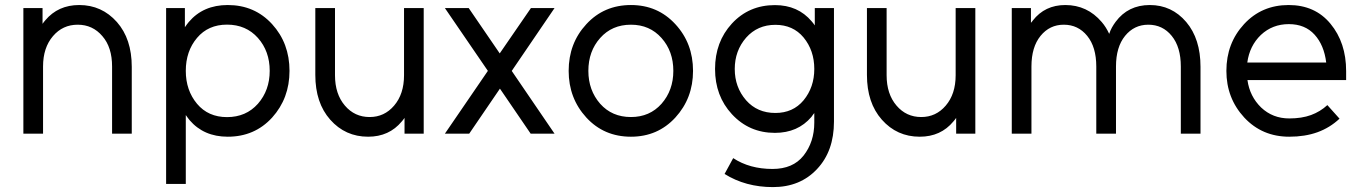

<svg xmlns="http://www.w3.org/2000/svg" viewBox="-20 -532 5411 764"><path d="M504.3 0V-266Q504.3 -377.3 445.2 -444.3Q385 -512 295.2 -512Q211.3 -512 160.2 -451.2Q157.8 -448.2 154.8 -444.7Q151.7 -441.2 149.3 -437.2V-500H73V0H151.3V-267.3Q151.3 -342.3 190.8 -388.3Q229.5 -433.7 289.2 -433.7Q348.7 -433.7 387.3 -388.3Q426 -344 426 -267.3V0Z M715.7 -500V-423.7Q719.5 -429.2 723.4 -434.6Q727.3 -440 731.2 -444.5Q788.5 -512 886.2 -512Q993.2 -512 1062.7 -436Q1132 -360 1132 -250Q1132 -140.8 1062.7 -64Q993.2 12 886.2 12Q790.8 12 734.3 -54Q730.5 -58.5 726.8 -63.8Q723 -69 719.3 -74.2V200H641V-500ZM883.3 -66Q959 -66 1006.2 -119Q1053.2 -172.7 1053.2 -250Q1053.2 -328.2 1006.2 -381.2Q959 -434 883.3 -434Q808.5 -434 764 -381.2Q719.3 -328.2 719.3 -250Q719.3 -172.7 764 -119Q808.5 -66 883.3 -66Z M1234.7 -500V-234Q1234.7 -122.7 1294 -55.8Q1354 12 1444.8 12Q1528.5 12 1578.8 -48.8Q1581.2 -51.8 1584.2 -55.3Q1587.3 -58.8 1589.7 -62.8V0H1666V-500H1587.7V-232.7Q1587.7 -157.7 1548.2 -111.7Q1509.5 -66.3 1450.8 -66.3Q1391.2 -66.3 1352.5 -111.7Q1313 -157.7 1313 -232.7V-500Z M1969.3 -179.3 2091.7 0H2186.7L2016.3 -249.8L2186.7 -500H2092.7L1968.5 -319.5L1845 -500H1750.2L1921.3 -250L1750.2 0H1847Z M2490.7 -512Q2383.3 -512 2313.2 -435.8Q2242.8 -359.9 2242.8 -249.9Q2242.8 -141 2313.2 -64.2Q2383.3 12 2490.7 12Q2597.2 12 2667.3 -64.2Q2737.7 -141.1 2737.7 -250Q2737.7 -359.8 2667.3 -435.8Q2597.2 -512 2490.7 -512ZM2490.7 -433.7Q2565.3 -433.7 2612.3 -380.8Q2659.3 -328 2659.3 -250Q2659.3 -172.8 2612.3 -119.1Q2565.3 -66.3 2490.7 -66.3Q2415.2 -66.3 2368.2 -119.1Q2321.2 -172.8 2321.2 -250Q2321.2 -328 2368.2 -380.8Q2415.2 -433.7 2490.7 -433.7Z M3065.3 -433.2Q3135.5 -433.2 3177.5 -383Q3220.2 -331 3220.2 -257.5Q3220.2 -184.8 3177.5 -132.8Q3135.5 -82.5 3065.3 -82.5Q2993.5 -82.5 2949 -132.8Q2903.7 -184.8 2903.7 -257.5Q2903.7 -330.2 2949 -382.2Q2994.3 -433.2 3065.3 -433.2ZM3063.5 -511.7Q2960.2 -511.7 2892.3 -438.2Q2825.3 -365.3 2825.3 -257.5Q2825.3 -150.3 2892.3 -77.7Q2961 -3.3 3063.5 -3.3Q3154.8 -3.3 3208.8 -66.8Q3211.5 -71.2 3214.5 -74.9Q3217.5 -78.7 3220.2 -82.2V-44.3Q3220.2 33 3177.2 87.5Q3135.2 140.3 3054 140.3Q2963 140.3 2897.5 97.2L2863.2 160.2Q2946.8 212.5 3055.5 212.5Q3164.2 212.5 3231.3 140.5Q3298.5 69.3 3298.5 -48.2V-499.8H3222.2V-431Q3219.3 -435.5 3216 -439.5Q3212.7 -443.5 3209.8 -447Q3155.3 -511.7 3063.5 -511.7Z M3429.7 -500V-234Q3429.7 -122.7 3489 -55.8Q3549 12 3639.8 12Q3723.5 12 3773.8 -48.8Q3776.2 -51.8 3779.2 -55.3Q3782.3 -58.8 3784.7 -62.8V0H3861V-500H3782.7V-232.7Q3782.7 -157.7 3743.2 -111.7Q3704.5 -66.3 3645.8 -66.3Q3586.2 -66.3 3547.5 -111.7Q3508 -157.7 3508 -232.7V-500Z M4757 0V-266Q4757 -377.3 4700.3 -444.3Q4642.7 -512 4555.3 -512Q4468.8 -512 4419.3 -445.2Q4411.5 -434.7 4404.8 -422.9Q4398.2 -411.2 4393.7 -397.2Q4381.3 -424.2 4364 -444.3Q4306.3 -512 4219 -512Q4137.8 -512 4089.7 -450.3Q4088.5 -448.3 4086.4 -445.9Q4084.3 -443.5 4082.3 -441.3V-500H4006V0H4084.3V-267.3Q4084.3 -344.8 4120.5 -389.2Q4156.7 -433.7 4213 -433.7Q4270 -433.7 4306.2 -389.2Q4342.3 -344.8 4342.3 -267.3V0H4420.7V-267.3Q4420.7 -344.8 4456.8 -389.2Q4493 -433.7 4549.3 -433.7Q4606.3 -433.7 4642.5 -389.2Q4678.7 -344.8 4678.7 -267.3V0Z M5336.5 -213.3V-249Q5336.5 -362.2 5274.2 -437.5Q5212.7 -512 5107.8 -512Q5000.5 -512 4930.3 -436Q4860 -359.8 4860 -250Q4860 -141.2 4931.2 -64.2Q5002.2 12 5110.2 12Q5172.8 12 5222.3 -5.8Q5271.8 -23.7 5310.2 -59.8L5261.8 -113.8Q5233.5 -87.7 5196.7 -74.2Q5159.8 -60.7 5110.2 -60.7Q5044.3 -60.7 4998.2 -104.3Q4953 -148.2 4943.8 -213.3ZM5108.5 -436Q5173 -436 5211 -394Q5248.7 -352.5 5257.2 -283.3H4943.2Q4952.3 -349.8 4997.3 -393Q5043.2 -436 5108.5 -436Z"/></svg>

Font: Unageo Variable
Style: Regular
Weight: 300
Designer: Richard Sepsi
Foundry: Richard Sepsi
Version: Version 2.200